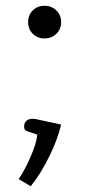

<svg xmlns="http://www.w3.org/2000/svg" viewBox="-20 -526 301 669"><path d="M78 -449Q78 -474 94.5 -490Q111 -506 135 -506Q159 -506 176 -490Q193 -474 193 -449Q193 -424 176 -408Q159 -392 135 -392Q111 -392 94.5 -408Q78 -424 78 -449ZM45 98Q67 66 87 19.5Q107 -27 110 -57L77 -68Q64 -71 64 -85Q64 -98 72 -105Q80 -112 93 -112Q101 -112 105 -111L193 -92Q181 -40 151 20.5Q121 81 87 123Z"/></svg>

Font: Maitree
Style: Regular
Weight: 400
Designer: CadsonDemak Team
Foundry: CadsonDemak
Version: Version 1.001